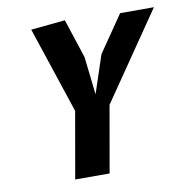

<svg xmlns="http://www.w3.org/2000/svg" viewBox="-84 -842 894 923"><g transform="rotate(-10 363.0 -381.0)"><path d="M355.5 -571.5 376.5 -386.5 438 -571.5 560.5 -750H725.5L434 -325L377 0H209L266 -325L126 -746L293 -762.5Z"/></g></svg>

Font: B612
Style: Bold Italic
Weight: 700
Italic angle: -10°
Designer: Nicolas Chauveau, Thomas Paillot, Jonathan Favre-Lamarine, Jean-Luc Vinot
Foundry: AIRBUS
Version: Version 1.008